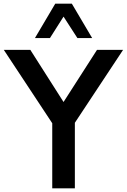

<svg xmlns="http://www.w3.org/2000/svg" viewBox="-28 -1020 686 1040"><path d="M316.2 -930 242.5 -813.8H161.2L271.2 -1000H361.2L471.2 -813.8H391.2ZM638.8 -750 377.5 -355V0H255V-352.5L-7.5 -750H136.2L316.2 -467.5L497.5 -750Z"/></svg>

Font: Now Alt Medium
Style: Regular
Weight: 500
Designer: Alfredo Marco Pradil
Foundry: Alfredo Marco Pradil
Version: Version 1.002;PS 001.002;hotconv 1.0.88;makeotf.lib2.5.64775